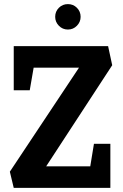

<svg xmlns="http://www.w3.org/2000/svg" viewBox="-20 -916 602 936"><path d="M47 0 28 -79 365 -586H144L125 -476H47V-691H507L527 -598L205 -105H420L438 -215H518V0ZM311 -772Q285 -772 267 -790.5Q249 -809 249 -834Q249 -860 267 -878Q285 -896 311 -896Q337 -896 355 -878Q373 -860 373 -834Q373 -809 355 -790.5Q337 -772 311 -772Z"/></svg>

Font: Kreon Light
Style: Regular
Weight: 300
Designer: Julia Petretta
Foundry: Julia Petretta and Eli Heuer
Version: Version 2.002